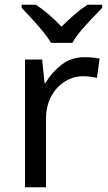

<svg xmlns="http://www.w3.org/2000/svg" viewBox="-20 -786 453 806"><path d="M335 -546Q350 -546 367.5 -544.5Q385 -543 398 -540L387 -459Q374 -462 358.5 -464Q343 -466 329 -466Q288 -466 252 -443.5Q216 -421 194.5 -380.5Q173 -340 173 -286V0H85V-536H157L167 -438H171Q197 -482 238 -514Q279 -546 335 -546ZM194 -606Q181 -629 159 -655.5Q137 -682 113 -708Q89 -734 71 -753V-766H131Q157 -749 185 -725Q213 -701 238 -674Q265 -701 293 -725Q321 -749 347 -766H409V-753Q390 -734 365.5 -708Q341 -682 318.5 -655.5Q296 -629 284 -606Z"/></svg>

Font: Noto Sans Cham
Style: Regular
Weight: 400
Designer: Monotype Design Team
Foundry: Monotype Imaging Inc.
Version: Version 2.002